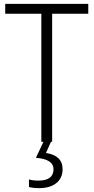

<svg xmlns="http://www.w3.org/2000/svg" viewBox="-20 -734 485 994"><path d="M250 0H194V-663H7V-714H437V-663H250ZM304 142Q304 71 218 58L244 0H205L166 83Q257 90 257 142Q257 201 179 201Q151 201 130 195V234Q150 240 182 240Q239 240 271.5 214Q304 188 304 142Z"/></svg>

Font: Noto Sans UI SemiCondensed Light
Style: Regular
Weight: 300
Width: 4
Designer: Monotype Design Team
Foundry: Monotype Imaging Inc.
Version: Version 1.901